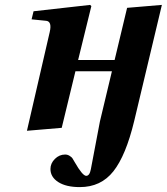

<svg xmlns="http://www.w3.org/2000/svg" viewBox="-20 -522 681 784"><path d="M90 12 183 -391Q193 -434 169 -437L109 -443L117 -476L348 -502L353 -497L299 -277H448L499 -490L641 -502L528 -28Q494 113 443 177.5Q392 242 306 242Q250 242 218 221.5Q186 201 186 168Q186 145 204 127Q222 109 246 109Q256 109 264.5 114.5Q273 120 275.5 124Q278 128 285 140Q317 196 332 196Q346 196 351 169L388 -26L437 -231H288L232 0Z"/></svg>

Font: Heuristica
Style: Bold Italic
Weight: 700
Italic angle: -13°
Version: Version 1.0.2